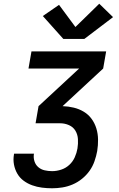

<svg xmlns="http://www.w3.org/2000/svg" viewBox="-20 -1011 640 1031"><path d="M260 0Q232 0 205 -3.5Q178 -7 153 -16Q128 -25 107 -40.5Q86 -56 73 -78.5Q60 -101 55 -127.5Q50 -154 55 -182Q55 -183 55 -184Q55 -185 56 -186H163Q162 -185 162 -184.5Q162 -184 162 -184Q159 -164 165 -145Q171 -126 185.5 -113.5Q200 -101 219.5 -96.5Q239 -92 260 -92Q284 -92 308.5 -100Q333 -108 352 -125.5Q371 -143 381.5 -166.5Q392 -190 396 -214Q400 -239 398.5 -264Q397 -289 385 -309Q373 -329 350.5 -339Q328 -349 303 -349H171L187 -441L405 -643H133L149 -735H550L534 -643L316 -441Q347 -440 376 -433Q405 -426 430 -411Q455 -396 472 -372.5Q489 -349 497.5 -321Q506 -293 506.5 -262Q507 -231 502 -200Q497 -173 487.5 -145.5Q478 -118 461 -94Q444 -70 420.5 -51Q397 -32 370 -20.5Q343 -9 315 -4.5Q287 0 260 0ZM320 -802 210 -925 297 -985 385 -866 513 -991 587 -919 433 -802Z"/></svg>

Font: Iosevka Curly SmBdExObl
Style: Regular
Weight: 600
Width: 7
Italic angle: -9°
Monospace: yes
Designer: Belleve Invis
Foundry: Belleve Invis
Version: Version 11.1.0; ttfautohint (v1.8.3)